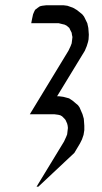

<svg xmlns="http://www.w3.org/2000/svg" viewBox="-20 -432 384 726"><path d="M92.8 0 238.8 -240.2 247.1 -257.8 251 -268.1 252.9 -283.2 253.9 -292 252 -300.8 251 -308.1 244.1 -321.8 242.2 -326.2 231.9 -335 224.1 -338.9 215.8 -340.8 202.1 -344.2H98.1L101.1 -359.9L105 -377.9L108.9 -387.2L112.8 -395L123 -402.8L130.9 -408.2L139.2 -410.2L154.8 -412.1H220.2L234.9 -410.2L255.9 -402.8L271 -394L291 -377.9L297.9 -369.1L310.1 -344.2L314 -326.2L315.9 -300.8L314.9 -283.2L313 -273.9L308.1 -257.8L300.8 -240.2L195.8 -67.9H204.1L219.2 -65.9L241.2 -60.1L253.9 -51.8L274.9 -34.2L280.8 -25.9L292 0L296.9 17.1L298.8 43V60.1L295.9 78.1L290 95.2L282.2 110.8L261.2 146L125 273.9H118.2L222.2 103L230 85.9L233.9 76.2L235.8 60.1L236.8 51.8L235.8 43L233.9 35.2L228 22L224.1 17.1L214.8 7.8L208 3.9L200.2 2L185.1 0Z"/></svg>

Font: Petahja
Style: Italic
Weight: 400
Designer: T. Christopher White
Version: Version 1.1